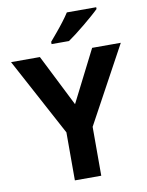

<svg xmlns="http://www.w3.org/2000/svg" viewBox="-100 -1004 823 1075"><g transform="rotate(-10 312.0 -467.0)"><path d="M312 -420 461 -714H624L387 -278V0H237V-273L0 -714H164ZM523 -924Q509 -910 486 -890Q463 -870 436.5 -848Q410 -826 384.5 -806.5Q359 -787 340 -774H241V-787Q257 -806 278.5 -831.5Q300 -857 321 -884.5Q342 -912 356 -934H523Z"/></g></svg>

Font: Noto Sans Telugu
Style: Bold
Weight: 700
Designer: Jelle Bosma - Monotype Design Team
Foundry: Monotype Imaging Inc.
Version: Version 2.005; ttfautohint (v1.8.4.7-5d5b)